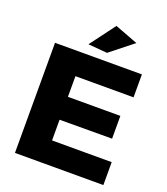

<svg xmlns="http://www.w3.org/2000/svg" viewBox="-163 -1035 1001 1149"><g transform="rotate(20 337.5 -461.0)"><path d="M67.9 0ZM67.9 -701.2H621.1V-555.2H251V-423.8H585V-278.8L251 -277.8V-146H630.9V0H67.9ZM378.9 -921.9 525.9 -866.2 380.9 -751 258.8 -761.2Z"/></g></svg>

Font: Argentum Sans
Style: Bold
Weight: 700
Designer: Julieta Ulanovsky (Modified by Cristiano Sobral)
Foundry: Julieta Ulanovsky
Version: Version 1.000; ttfautohint (v1.5.65-e2d9)